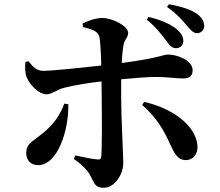

<svg xmlns="http://www.w3.org/2000/svg" viewBox="-20 -837 1040 908"><path d="M768 -642C784 -620 794 -609 813 -609C832 -609 847 -624 847 -643C847 -663 837 -680 816 -699C785 -724 740 -743 683 -757L674 -744C719 -708 748 -668 768 -642ZM865 -714C885 -692 894 -680 914 -680C936 -682 946 -700 946 -715C944 -738 934 -756 909 -773C880 -793 837 -806 779 -817L770 -804C821 -768 846 -737 865 -714ZM786 -152C802 -118 818 -80 858 -80C895 -80 916 -109 914 -148C905 -250 785 -328 662 -355L652 -341C719 -283 755 -222 786 -152ZM284 -347C265 -295 236 -250 180 -205C129 -164 104 -157 104 -113C104 -79 126 -56 160 -56C254 -56 306 -224 303 -344ZM100 -543C98 -524 98 -490 106 -472C123 -431 167 -391 199 -391C227 -391 247 -413 284 -422C331 -434 398 -445 460 -452L461 -381C462 -296 463 -150 459 -98C458 -84 452 -82 441 -83C415 -85 377 -93 336 -102L329 -85C363 -63 391 -35 405 -11C428 32 429 51 471 51C523 51 563 -13 563 -66C563 -105 553 -277 553 -380V-462C616 -468 678 -473 716 -473C775 -473 809 -466 847 -466C876 -466 891 -478 891 -505C891 -551 820 -579 775 -579C749 -579 742 -564 556 -539C557 -572 560 -601 564 -623C568 -651 586 -658 586 -682C586 -713 515 -751 464 -752C431 -752 395 -738 371 -726L372 -709C414 -699 440 -691 449 -666C454 -651 457 -591 459 -527C376 -518 230 -502 184 -502C155 -502 138 -518 114 -548Z"/></svg>

Font: Noto Serif CJK KR
Style: Bold
Weight: 700
Designer: Ryoko NISHIZUKA 西塚涼子 (kana & ideographs); Frank Grießhammer (Latin, Greek & Cyrillic); Wenlong ZHANG 张文龙 (bopomofo); San
Foundry: Adobe
Version: Version 2.001;hotconv 1.1.0;makeotfexe 2.6.0